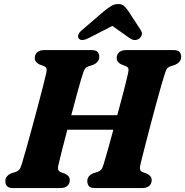

<svg xmlns="http://www.w3.org/2000/svg" viewBox="-20 -954 939 974"><path d="M276 -115.5Q272.5 -99 276.2 -91.2Q280 -83.5 290 -80L309.5 -73Q334 -61.5 334 -40.5Q334 -22 321.5 -11Q309 0 286.5 0H47.5Q23.5 0 15.2 -9.8Q7 -19.5 7 -34.5Q7 -49.5 16 -59.8Q25 -70 37.5 -75L59 -81.5Q71.5 -86 78 -93.8Q84.5 -101.5 90 -120Q98 -145.5 111 -192Q124 -238.5 139.5 -295Q155 -351.5 170 -408Q185 -464.5 197 -511.2Q209 -558 215 -584.5Q218 -598.5 215.2 -606.8Q212.5 -615 201 -619.5L180.5 -627Q156.5 -638.5 156.5 -659.5Q156.5 -678 169 -689Q181.5 -700 205.5 -700H443.5Q467.5 -700 475.5 -690.2Q483.5 -680.5 483.5 -666Q483.5 -650.5 474.5 -640.5Q465.5 -630.5 452.5 -625L430 -618Q417.5 -613.5 412 -606.5Q406.5 -599.5 401 -581.5Q391 -551.5 374.8 -493Q358.5 -434.5 341.5 -369.5H575Q593 -435.5 608.2 -494.5Q623.5 -553.5 630 -584.5Q633.5 -598.5 630.8 -606.8Q628 -615 616 -619.5L596 -627Q572 -638.5 572 -659.5Q572 -678 584.5 -689Q597 -700 621 -700H859Q883 -700 891 -690.2Q899 -680.5 899 -666Q899 -650.5 890 -640.5Q881 -630.5 868 -625L846 -618Q833 -613.5 827.5 -606.5Q822 -599.5 816.5 -581.5Q809 -558 797.2 -517.2Q785.5 -476.5 772 -426.5Q758.5 -376.5 745 -325.5Q731.5 -274.5 720 -229.8Q708.5 -185 700.8 -154.2Q693 -123.5 691.5 -115.5Q688 -99 691.8 -91.2Q695.5 -83.5 705.5 -80L725 -73Q749.5 -61.5 749.5 -40.5Q749.5 -22 737 -11Q724.5 0 702 0H463Q439 0 431 -9.8Q423 -19.5 423 -34.5Q422.5 -49.5 431.5 -59.8Q440.5 -70 453 -75L474.5 -81.5Q487 -86 493.5 -93.8Q500 -101.5 505.5 -120Q513.5 -146 526.8 -193Q540 -240 555 -296H321.5Q304 -229 291 -177.8Q278 -126.5 276 -115.5ZM430 -761Q394 -742.5 380 -758Q374.5 -764 376.8 -775.8Q379 -787.5 395 -800.5L506.5 -896.5Q527.5 -913 543.5 -923.2Q559.5 -933.5 580 -933.5Q600 -933.5 610.2 -923.2Q620.5 -913 632 -896.5L694.5 -800.5Q703 -787.5 698.8 -775.8Q694.5 -764 686 -758Q663 -742.5 637 -761L550 -822.5Z"/></svg>

Font: Fraunces 9pt S050
Style: Bold Italic
Weight: 700
Italic angle: -16°
Version: Version 1.000; ttfautohint (v1.8.3)